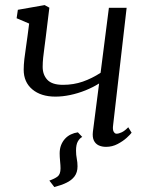

<svg xmlns="http://www.w3.org/2000/svg" viewBox="-20 -582 601 774"><path d="M294 -48.5 311.5 -30Q301 -24.5 293.8 -11.8Q286.5 1 286.5 25Q286.5 42.5 289.5 57.5Q292.5 72.5 292.5 88.5Q292.5 113 280.5 129Q268.5 145 247.2 155Q226 165 199 172L179 146Q200.5 138.5 212.2 129.5Q224 120.5 224 96.5Q224 85.5 222.2 67.5Q220.5 49.5 220.5 36.5Q220.5 18 226.2 3.2Q232 -11.5 242 -22.5Q252 -33.5 265.5 -40Q279 -46.5 294 -48.5ZM179 -551 164.5 -432.5Q162 -411 159 -390Q156 -369 154 -349.5Q152 -330 152 -312.5Q152 -280.5 171 -260.2Q190 -240 234 -240Q276.5 -240 313.8 -253Q351 -266 385.5 -288.5L419 -550.5H490.5L436 -77.5Q433.5 -59.5 438.2 -51.2Q443 -43 449.5 -43Q459 -43 471 -48.8Q483 -54.5 497 -69L510.5 -47Q505.5 -40 490.8 -26.5Q476 -13 454.2 -1.5Q432.5 10 407.5 10Q390.5 10 377.5 3.8Q364.5 -2.5 358.2 -16Q352 -29.5 354.5 -51L379.5 -245.5Q354 -229.5 324 -217.5Q294 -205.5 263 -199Q232 -192.5 203.5 -192.5Q145 -192.5 110.2 -221.8Q75.5 -251 75.5 -301Q75.5 -320 78.2 -344Q81 -368 84.8 -392.5Q88.5 -417 91 -437L97.5 -487L47 -508.5L52 -542.5L160 -561.5Z"/></svg>

Font: Merriweather 28pt Light
Style: Italic
Weight: 300
Italic angle: -7.8°
Version: Version 2.101